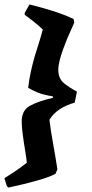

<svg xmlns="http://www.w3.org/2000/svg" viewBox="-25 -713 415 866"><path d="M108 -693Q133 -687 170 -676.5Q207 -666 244.5 -653Q282 -640 307 -627L310 -611Q303 -595 294.5 -576Q286 -557 277 -536Q269 -516 259.5 -490.5Q250 -465 244 -440.5Q238 -416 238 -398Q238 -358 264.5 -337Q291 -316 322 -300L312 -250Q232 -228 198 -173Q201 -147 205 -121Q209 -95 214 -68Q219 -40 224 -10.5Q229 19 234 51L225 71Q200 85 142 101.5Q84 118 13 133L6 127L-5 91Q19 76 45.5 58Q72 40 96 21Q94 0 90 -24Q86 -48 82 -74Q78 -99 75.5 -123Q73 -147 73 -166Q73 -215 109.5 -235.5Q146 -256 214 -272V-278Q169 -286 146.5 -295Q124 -304 102 -317Q107 -358 114.5 -391.5Q122 -425 131 -457Q140 -486 149.5 -516Q159 -546 168 -580Q147 -600 126.5 -616Q106 -632 87 -646L86 -654Z"/></svg>

Font: Labrada ExtraBold
Style: Italic
Weight: 800
Italic angle: -7°
Designer: Mercedes Jáuregui
Foundry: Omnibus-Type Team
Version: Version 1.000; ttfautohint (v1.8.4.7-5d5b)